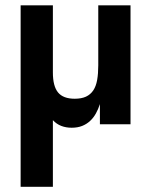

<svg xmlns="http://www.w3.org/2000/svg" viewBox="-20 -477 580 737"><path d="M59.2 240H183V-15.7Q197 -0.7 215.1 6.3Q233.3 13.3 255 13.3Q277.8 13.3 295 6.5Q312.2 -0.2 325.6 -12.6Q339 -25 348.2 -41.7Q357.5 -58.5 363.5 -77.5V0H481V-456.5H357.2V-226.3Q357.2 -194.3 352.9 -169.9Q348.5 -145.5 337.9 -129.8Q327.2 -114 310 -106Q292.7 -98 266.8 -98Q222.8 -98 202.9 -122Q183 -146 183 -198.8V-456.5H59.2Z"/></svg>

Font: Tilda Sans VF
Style: Regular
Weight: 400
Designer: ParaType Ltd
Foundry: ParaType Ltd
Version: Version 1.010